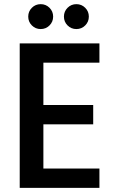

<svg xmlns="http://www.w3.org/2000/svg" viewBox="-20 -905 564 925"><path d="M189 -603V-399H429V-306H189V-93H459V0H75V-696H459V-603ZM116 -825Q116 -850 133.5 -867.5Q151 -885 176 -885Q201 -885 218.5 -867.5Q236 -850 236 -825Q236 -800 218.5 -782.5Q201 -765 176 -765Q151 -765 133.5 -782.5Q116 -800 116 -825ZM288 -825Q288 -850 305.5 -867.5Q323 -885 348 -885Q373 -885 390.5 -867.5Q408 -850 408 -825Q408 -800 390.5 -782.5Q373 -765 348 -765Q323 -765 305.5 -782.5Q288 -800 288 -825Z"/></svg>

Font: Poppins-Tabular Medium
Style: Regular
Weight: 500
Designer: Ninad Kale (Devanagari), Jonny Pinhorn (Latin)
Foundry: Indian Type Foundry
Version: Version 4.004